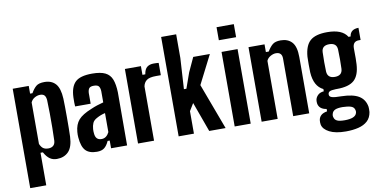

<svg xmlns="http://www.w3.org/2000/svg" viewBox="-89 -1061 3004 1522"><g transform="rotate(-10 1413.5 -300.0)"><path d="M43 200V-600H172V-538H191Q211 -573 232.5 -591Q254 -609 299 -609Q357 -609 389 -573Q421 -537 425 -453Q426 -426 426.5 -386Q427 -346 427 -301.5Q427 -257 426.5 -216Q426 -175 425 -147Q421 -63 385.5 -27Q350 9 292 9Q260 9 236 -7.5Q212 -24 191 -62H172V200ZM240 -85Q264 -85 279 -97.5Q294 -110 296 -136Q298 -184 298.5 -242Q299 -300 298.5 -358Q298 -416 296 -464Q294 -490 283 -502.5Q272 -515 248 -515Q226 -515 204 -502.5Q182 -490 172 -467V-133Q183 -107 198.5 -96Q214 -85 240 -85Z M615 8Q553 8 523.5 -23.5Q494 -55 488 -129Q487 -138 487 -151Q487 -164 488 -174Q493 -234 524 -269.5Q555 -305 630 -335Q655 -346 679.5 -354Q704 -362 731 -369V-459Q730 -485 720 -498.5Q710 -512 680 -512Q654 -512 643.5 -501Q633 -490 631 -463Q631 -455 631 -438Q631 -421 631 -403.5Q631 -386 631 -376H506Q505 -384 504.5 -407.5Q504 -431 505 -449Q508 -533 547 -571Q586 -609 683 -609Q751 -609 788.5 -590.5Q826 -572 841.5 -532Q857 -492 859 -428L858 0H729V-62H712Q696 -26 674.5 -9Q653 8 615 8ZM668 -85Q689 -85 704.5 -97Q720 -109 730 -130V-283Q712 -279 695 -272.5Q678 -266 662 -257Q635 -243 626 -222Q617 -201 615 -174Q614 -155 616 -139Q620 -85 668 -85Z M946 0V-600H1075V-530H1098Q1104 -571 1124.5 -587Q1145 -603 1178 -603Q1190 -603 1201 -602.5Q1212 -602 1218 -601V-502H1180Q1126 -502 1103.5 -485Q1081 -468 1075 -437V0Z M1273 0V-800H1394V-609L1379 -361H1399L1443 -485L1496 -600H1630L1513 -370L1651 0H1519L1432 -240L1396 -181V0Z M1719 -695V-800H1858V-695ZM1724 0V-600H1853V0Z M1941 0V-600H2070V-538H2093Q2113 -572 2135 -590.5Q2157 -609 2201 -609Q2259 -609 2291.5 -573Q2324 -537 2324 -453V0H2195V-464Q2195 -515 2146 -515Q2125 -515 2102 -502Q2079 -489 2070 -467V0Z M2587 192Q2503 192 2454.5 167Q2406 142 2398 104Q2395 86 2397 69Q2400 46 2416 30.5Q2432 15 2466 9V-10Q2407 -19 2399 -66Q2397 -80 2399 -95Q2403 -116 2420 -132.5Q2437 -149 2468 -152V-170Q2395 -205 2388 -318Q2387 -356 2387 -383Q2387 -410 2388 -444Q2395 -533 2438 -571Q2481 -609 2575 -609Q2696 -609 2736 -543H2753Q2760 -599 2826 -600V-502H2812Q2762 -502 2762 -446Q2763 -393 2762.5 -366.5Q2762 -340 2761 -318Q2756 -229 2713 -190.5Q2670 -152 2575 -152Q2568 -152 2565 -152Q2527 -151 2514.5 -143.5Q2502 -136 2502 -122V-118Q2502 -102 2524 -95.5Q2546 -89 2597 -89Q2692 -87 2739 -58Q2786 -29 2796 30Q2797 38 2797 49Q2797 60 2796 73Q2789 118 2760.5 144Q2732 170 2687 181Q2642 192 2587 192ZM2575 -249Q2634 -249 2637 -303Q2640 -374 2637 -459Q2634 -512 2575 -512Q2515 -512 2513 -459Q2510 -374 2513 -303Q2516 -249 2575 -249ZM2592 103Q2677 103 2689 63Q2694 49 2688 33Q2682 13 2658 5.5Q2634 -2 2592 -3Q2551 -3 2531.5 6.5Q2512 16 2507 36Q2502 51 2507 65Q2512 85 2531.5 94Q2551 103 2592 103Z"/></g></svg>

Font: Big Shoulders Display ExtraBold
Style: Regular
Weight: 800
Designer: Patric King
Foundry: XO Type Co
Version: Version 1.000; ttfautohint (v1.8.2)